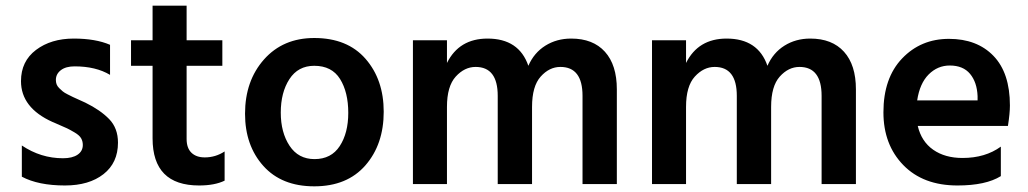

<svg xmlns="http://www.w3.org/2000/svg" viewBox="-20 -649 3626 677"><path d="M368 -491V-385Q318 -415 243 -415Q212 -415 194.5 -401.5Q177 -388 177 -367Q177 -359 179.5 -352Q182 -345 188.5 -338.5Q195 -332 201 -327Q207 -322 218 -316.5Q229 -311 237 -307Q245 -303 259 -297Q273 -291 281 -287Q334 -261 365 -229Q396 -197 396 -146Q396 -75 345 -35Q294 5 209 5Q115 5 57 -26V-136Q124 -91 202 -91Q235 -91 253.5 -103.5Q272 -116 272 -138Q272 -151 266 -161.5Q260 -172 243 -182Q226 -192 216.5 -196.5Q207 -201 179 -213Q176 -214 174.5 -215Q173 -216 170 -217Q167 -218 165 -219Q54 -269 54 -363Q54 -433 107 -473Q160 -513 240 -513Q317 -513 368 -491Z M638 -417V-159Q638 -127 655 -110.5Q672 -94 702 -94Q740 -94 772 -115V-12Q737 5 682 5Q518 5 518 -161V-417H442V-507H518V-629H638V-507H764V-417Z M1088 8Q973 8 908.5 -64Q844 -136 844 -248Q844 -364 911 -439.5Q978 -515 1088 -515Q1205 -515 1269 -441.5Q1333 -368 1333 -255Q1333 -140 1268.5 -66Q1204 8 1088 8ZM1088 -417Q1031 -417 1000.5 -370Q970 -323 970 -252Q970 -182 1001 -135Q1032 -88 1089 -88Q1148 -88 1178 -134Q1208 -180 1208 -251Q1208 -324 1179 -370.5Q1150 -417 1088 -417Z M1556 -507V-427Q1599 -513 1699 -513Q1810 -513 1843 -417Q1863 -463 1903 -488Q1943 -513 1994 -513Q2071 -513 2113 -466.5Q2155 -420 2155 -334V0H2034V-311Q2034 -413 1956 -413Q1917 -413 1886.5 -379Q1856 -345 1856 -272V0H1735V-311Q1735 -413 1657 -413Q1618 -413 1587 -379Q1556 -345 1556 -272V0H1436V-507Z M2399 -507V-427Q2442 -513 2542 -513Q2653 -513 2686 -417Q2706 -463 2746 -488Q2786 -513 2837 -513Q2914 -513 2956 -466.5Q2998 -420 2998 -334V0H2877V-311Q2877 -413 2799 -413Q2760 -413 2729.5 -379Q2699 -345 2699 -272V0H2578V-311Q2578 -413 2500 -413Q2461 -413 2430 -379Q2399 -345 2399 -272V0H2279V-507Z M3427 -295V-310Q3425 -359 3400.5 -388.5Q3376 -418 3329 -418Q3286 -418 3254.5 -386.5Q3223 -355 3214 -295ZM3509 -132V-28Q3456 5 3356 5Q3235 5 3165 -67Q3095 -139 3095 -253Q3095 -374 3161 -443Q3227 -512 3326 -512Q3425 -512 3483 -452Q3541 -392 3541 -277Q3541 -249 3534 -205H3216Q3229 -150 3270.5 -121Q3312 -92 3374 -92Q3454 -92 3509 -132Z"/></svg>

Font: Hind SemiBold
Style: Regular
Weight: 600
Designer: Manushi Parikh, Satya Rajpurohit
Foundry: Indian Type Foundry
Version: Version 2.001;PS 1.0;hotconv 1.0.79;makeotf.lib2.5.61930; tt